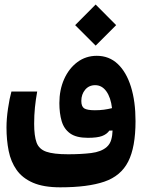

<svg xmlns="http://www.w3.org/2000/svg" viewBox="-20 -591 626 837"><path d="M242.7 225.6Q169.9 225.6 123.8 205.6Q77.6 185.5 52.5 149.9Q27.3 114.3 17.8 66.9Q8.3 19.5 8.3 -35.2Q8.3 -72.8 14.9 -117.7Q21.5 -162.6 29.8 -191.9H142.1Q135.7 -156.2 132.3 -122.6Q128.9 -88.9 128.9 -51.3Q128.9 1.5 139.4 30.3Q149.9 59.1 181.6 70.3Q213.4 81.5 276.9 81.5Q333 81.5 377.2 76.2Q421.4 70.8 445.3 49.8Q459.5 37.1 464.8 18.3Q470.2 -0.5 470.7 -22L456.5 -21.5Q445.8 -5.9 424.8 2Q403.8 9.8 362.8 9.8Q312.5 9.8 285.6 -9.5Q258.8 -28.8 248.8 -63Q238.8 -97.2 238.8 -141.6Q238.8 -199.2 259.5 -245.8Q280.3 -292.5 317.1 -320.1Q354 -347.7 401.9 -347.7Q455.6 -347.7 493.2 -312.3Q530.8 -276.9 550.8 -212.9Q570.8 -148.9 570.8 -63Q570.8 50.8 538.8 113.5Q506.8 176.3 434.8 200.9Q362.8 225.6 242.7 225.6ZM468.3 -119.6Q462.9 -166 443.6 -192.9Q424.3 -219.7 395 -219.7Q367.7 -219.7 351.1 -199.7Q334.5 -179.7 334.5 -150.9Q334.5 -126.5 347.4 -118.4Q360.4 -110.4 393.6 -110.4Q415 -110.4 432.9 -112.8Q450.7 -115.2 468.3 -119.6ZM397 -392.1 307.6 -481.4 397 -571.3 486.3 -481.4Z"/></svg>

Font: Cascadia Mono
Style: Bold
Weight: 700
Monospace: yes
Designer: Aaron Bell
Foundry: Saja Typeworks
Version: Version 2404.023; ttfautohint (v1.8.4)